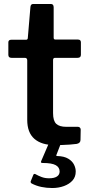

<svg xmlns="http://www.w3.org/2000/svg" viewBox="-20 -730 457 966"><path d="M257 -439Q247 -439 247 -428V-161Q247 -122 263 -107Q279 -92 313 -92H372Q378 -92 382 -88Q386 -84 386 -78L385 -26Q385 -10 366 -6Q351 -4 331 -2.5Q311 -1 291.5 -0.5Q272 0 256 0Q189 0 153 -31.5Q117 -63 117 -127V-426Q117 -439 105 -439H38Q22 -439 22 -454V-517Q22 -530 37 -530H111Q120 -530 120 -540L133 -694Q134 -710 147 -710H236Q250 -710 250 -693V-540Q250 -531 259 -531H372Q387 -531 387 -517V-454Q387 -439 370 -439ZM361 133Q361 160 345 178Q329 196 302 206Q275 216 243 216Q214 216 188 210.5Q162 205 139 193Q132 188 135 181L148 149Q151 143 158 146Q172 154 189 160.5Q206 167 227 167Q253 167 266.5 158Q280 149 280 133Q280 112 260.5 101Q241 90 195 90Q189 90 187 88Q185 86 187 81L224 -5H285L264 49Q261 55 268 55Q303 56 323.5 68.5Q344 81 352.5 98.5Q361 116 361 133Z"/></svg>

Font: Libre Franklin Thin SemiBold
Style: Regular
Weight: 600
Version: Version 3.000